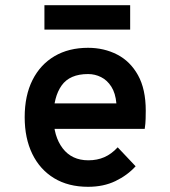

<svg xmlns="http://www.w3.org/2000/svg" viewBox="-20 -707 656 739"><path d="M319 12Q243 12 188.2 -21.2Q133.5 -54.5 104.2 -114.8Q75 -175 75 -256Q75 -339 105 -398.8Q135 -458.5 189.8 -490.8Q244.5 -523 319 -523Q380.5 -523 431 -497Q481.5 -471 511.2 -417.5Q541 -364 541 -281Q541 -267.5 540.5 -249Q540 -230.5 537 -211H163V-309H428Q424.5 -348.5 408.5 -373.5Q392.5 -398.5 369 -410.2Q345.5 -422 319 -422Q248.5 -422 217.2 -378Q186 -334 186 -258Q186 -182.5 221.2 -136.2Q256.5 -90 320 -90Q354 -90 381.5 -102Q409 -114 433 -140L502 -67Q470 -32 424.2 -10Q378.5 12 319 12ZM151 -593V-687H481V-593Z"/></svg>

Font: Overpass Mono
Style: Bold
Weight: 700
Monospace: yes
Designer: Delve Withrington, Dave Bailey
Foundry: Delve Fonts LLC
Version: Version 4.000